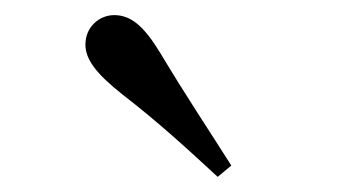

<svg xmlns="http://www.w3.org/2000/svg" viewBox="-20 -849 478 254"><path d="M286 -630C257 -676 226 -722 192 -779C170 -815 153 -829 131 -829C112 -829 93 -814 93 -790C93 -770 108 -751 142 -724C190 -687 229 -651 268 -615Z"/></svg>

Font: Noto Serif HK Medium
Style: Regular
Weight: 500
Designer: Ryoko NISHIZUKA 西塚涼子 (kana & ideographs); Frank Grießhammer (Latin, Greek & Cyrillic); Wenlong ZHANG 张文龙 (bopomofo); San
Foundry: Adobe
Version: Version 2.001;hotconv 1.1.0;makeotfexe 2.6.0